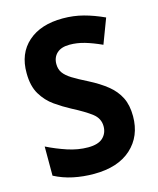

<svg xmlns="http://www.w3.org/2000/svg" viewBox="-111 -802 732 890"><g transform="rotate(-15 255.0 -357.0)"><path d="M473 -202Q473 -106 409 -48Q345 10 230 10Q178 10 130.5 0Q83 -10 41 -32V-172Q87 -149 137 -132.5Q187 -116 235 -116Q284 -116 306.5 -137.5Q329 -159 329 -192Q329 -230 297 -254.5Q265 -279 205 -310Q169 -329 132.5 -354.5Q96 -380 72 -420Q48 -460 48 -522Q47 -616 108 -670Q169 -724 275 -724Q327 -724 374 -711.5Q421 -699 471 -676L426 -557Q382 -577 346 -587.5Q310 -598 274 -598Q234 -598 213 -578.5Q192 -559 192 -527Q192 -502 204.5 -484.5Q217 -467 243.5 -450.5Q270 -434 314 -412Q365 -386 400.5 -357.5Q436 -329 454.5 -292Q473 -255 473 -202Z"/></g></svg>

Font: Noto Sans Arabic SemCond
Style: Bold
Weight: 700
Width: 4
Designer: Monotype Design Team, Nadine Chahine, Nizar Qandah and Khaled Hosny
Foundry: Monotype Imaging Inc.
Version: Version 2.012; ttfautohint (v1.8.4.7-5d5b)